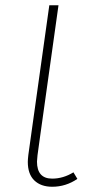

<svg xmlns="http://www.w3.org/2000/svg" viewBox="-20 -702 358 732"><path d="M275 -20Q231 10 179 10Q136 10 111 -14Q86 -38 86 -85Q86 -93 88 -111L99 -190L168 -682H203L134 -190L123 -110Q121 -92 121 -86Q121 -21 179 -21Q221 -21 260 -45Z"/></svg>

Font: FiraGO UltraLight
Style: Italic
Weight: 200
Italic angle: -8°
Designer: bBox Type GmbH
Foundry: bBox Type GmbH
Version: Version 1.001